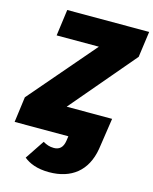

<svg xmlns="http://www.w3.org/2000/svg" viewBox="-162 -784 877 1098"><g transform="rotate(15 277.0 -234.5)"><path d="M582 -696H97L76 -540H326L-8 -151L-28 0H290L286 28C280 68 259 86 227 86C201 86 183 79 162 67L86 181C118 207 164 227 236 227C367 227 455 159 478 26L482 0L506 -161H237L561 -543Z"/></g></svg>

Font: Fira Sans Heavy
Style: Italic
Weight: 900
Italic angle: -8°
Designer: bBox Type GmbH & Carrois Corporate GbR & Edenspiekermann AG
Foundry: bBox Type GmbH & Carrois Corporate GbR & Edenspiekermann AG
Version: Version 4.301;PS 004.301;hotconv 1.0.88;makeotf.lib2.5.64775